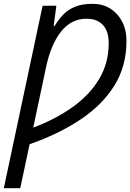

<svg xmlns="http://www.w3.org/2000/svg" viewBox="-31 -745 682 1005"><path d="M-11 240 192 -715H264L250 -609H255Q274 -641 299 -667.5Q324 -694 361.5 -709.5Q399 -725 454 -725Q506 -725 545.5 -700.5Q585 -676 608 -632.5Q631 -589 631 -530Q631 -398 567 -296Q503 -194 389 -118.5Q275 -43 124 10L75 240ZM143 -77Q260 -121 349 -184.5Q438 -248 488 -331.5Q538 -415 538 -519Q538 -582 507.5 -614.5Q477 -647 422 -647Q342 -647 288.5 -579.5Q235 -512 210 -393Z"/></svg>

Font: Noto Sans
Style: Italic
Weight: 400
Italic angle: -12°
Designer: Monotype Design Team
Foundry: Monotype Imaging Inc.
Version: Version 2.013; ttfautohint (v1.8.4.7-5d5b)